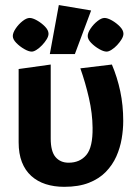

<svg xmlns="http://www.w3.org/2000/svg" viewBox="-20 -718 532 753"><path d="M231.7 14.7Q192.2 14.7 159.4 4.2Q126.6 -6.3 102.7 -27.9Q78.7 -49.5 65.9 -82.4Q53.1 -115.2 53.1 -159.9V-447.3L178.9 -464.9V-174.8Q178.9 -124 197.9 -101.9Q216.9 -79.9 249.1 -79.9Q293.3 -79.9 318.8 -110.4Q344.2 -140.9 343.1 -217.1Q342.6 -273.1 328.8 -333.5Q315 -393.9 295.1 -450L418.8 -464.9Q439.9 -415.2 451.6 -360.2Q463.3 -305.2 463.3 -243.5Q463.3 -210 457.2 -174Q451.1 -138 436.2 -104.4Q421.2 -70.9 395 -43.9Q368.8 -16.9 328.7 -1.1Q288.5 14.7 231.7 14.7ZM398.1 -515.6Q386.2 -515.6 368.7 -525.7Q351.2 -535.8 337.6 -549.7Q324 -563.7 324 -576.6Q324 -589.4 335.3 -606.1Q346.6 -622.9 362.3 -635.3Q377.9 -647.6 389.9 -647.6Q401.8 -647.6 419.1 -637.8Q436.3 -628 450.2 -613.8Q464.1 -599.5 464.1 -585.6Q464.1 -575.9 456.9 -564Q449.7 -552.2 439.4 -541.1Q429.1 -530.1 417.7 -522.9Q406.4 -515.6 398.1 -515.6ZM104.4 -515.6Q92.5 -515.6 75 -525.7Q57.5 -535.8 43.9 -549.7Q30.2 -563.7 30.2 -576.6Q30.2 -589.4 41.5 -606.1Q52.8 -622.9 68.5 -635.3Q84.2 -647.6 96.2 -647.6Q108.1 -647.6 125.3 -637.8Q142.6 -628 156.5 -613.8Q170.3 -599.5 170.3 -585.6Q170.3 -575.9 163.1 -564Q155.9 -552.2 145.4 -541.1Q134.9 -530.1 123.8 -522.9Q112.7 -515.6 104.4 -515.6ZM175.4 -505.9 210.7 -698.2 337.4 -676.9 273.6 -505.9Z"/></svg>

Font: Ancizar Sans Thin
Style: Regular
Weight: 100
Designer: Cesar Puertas, Viviana Monsalve, Julian Moncada, Julian Prieto, Jose Castro, Mariel Hernandez, Felipe Aragon, Sara Alarc
Version: Version 8.100